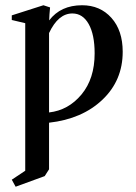

<svg xmlns="http://www.w3.org/2000/svg" viewBox="-20 -459 518 732"><path d="M39.6 252.9 24.9 226.1 76.2 191.9V-370.6L24.9 -382.8V-400.4L145.5 -439L170.9 -430.7Q168 -402.3 167.5 -381.3Q211.4 -439 293 -439Q361.8 -439 404.8 -390.9Q447.8 -342.8 447.8 -261.7Q447.8 -152.3 370.6 -78.9Q293.5 -5.4 167 8.8V186.5L150.4 212.4ZM255.9 -407.7Q202.1 -407.7 167 -333V-30.3Q240.7 -38.6 290.8 -98.9Q340.8 -159.2 340.8 -255.4Q340.8 -327.1 318.1 -367.4Q295.4 -407.7 255.9 -407.7Z"/></svg>

Font: Elstob 14pt Medium
Style: Regular
Weight: 500
Designer: Peter S. Baker
Version: Version 1.015